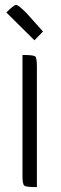

<svg xmlns="http://www.w3.org/2000/svg" viewBox="-20 -762 251 786"><path d="M72 -42V-537Q116 -537 123.5 -531.5Q131 -526 131 -491V4Q87 4 79.5 -2Q72 -8 72 -42ZM6 -711Q37 -742 46 -742Q55 -742 88 -709L156 -633L121 -597Z"/></svg>

Font: Economica
Style: Regular
Weight: 400
Designer: Vicente Lamonaca
Foundry: Vicente Lamonaca
Version: Version 1.101